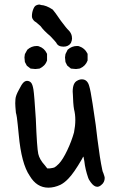

<svg xmlns="http://www.w3.org/2000/svg" viewBox="-20 -823 530 855"><path d="M446.3 -31.2Q446.3 -10.7 430.7 1Q421.9 8.8 413.1 8.8Q398.4 8.8 383.8 -11.7Q374 -25.4 373 -30.3Q359.4 -69.3 355.5 -105.5Q352.5 -120.1 351.6 -126Q348.6 -123 344.7 -114.3Q308.6 -51.8 284.2 -27.3Q266.6 -8.8 249 0Q221.7 12.7 195.3 12.7Q143.6 12.7 112.3 -40Q75.2 -93.8 63.5 -222.7Q62.5 -228.5 59.1 -266.6Q55.7 -304.7 50.8 -321.3Q47.9 -351.6 47.9 -363.3Q47.9 -375 48.8 -381.8Q49.8 -397.5 64.5 -423.8Q76.2 -447.3 84 -455.1Q91.8 -462.9 100.6 -462.9Q110.4 -462.9 117.7 -455.6Q125 -448.2 128.9 -424.3Q132.8 -400.4 139.6 -292V-291Q144.5 -164.1 150.4 -137.7Q156.2 -112.3 179.7 -86.9L190.4 -73.2H202.1Q216.8 -75.2 221.7 -77.1Q228.5 -80.1 242.2 -93.8Q259.8 -112.3 279.3 -153.3Q298.8 -194.3 309.6 -233.4Q315.4 -262.7 315.4 -288.6Q315.4 -314.5 309.6 -336.9Q307.6 -347.7 306.2 -367.2Q304.7 -386.7 304.7 -399.4Q303.7 -407.2 303.7 -415Q303.7 -454.1 324.2 -463.9Q334 -469.7 344.7 -469.7Q370.1 -469.7 377.9 -437.5Q382.8 -422.9 392.6 -359.4Q409.2 -252.9 414.1 -202.1Q424.8 -116.2 435.5 -66.4Q436.5 -59.6 440.4 -51.8Q446.3 -35.2 446.3 -31.2ZM143.6 -618.2Q151.4 -618.2 154.3 -616.2Q177.7 -608.4 188.5 -585L189.5 -583V-553.7Q184.6 -540 176.3 -531.7Q168 -523.4 156.2 -517.6L137.7 -515.6L116.2 -517.6L99.6 -530.3L90.8 -546.9L88.9 -567.4L90.8 -582L101.6 -601.6Q120.1 -618.2 143.6 -618.2ZM323.2 -618.2Q331.1 -618.2 334 -616.2Q357.4 -608.4 369.1 -585L370.1 -583V-553.7Q361.3 -529.3 336.9 -518.6L334 -517.6L318.4 -515.6L295.9 -517.6L279.3 -531.2L271.5 -546.9L269.5 -567.4L271.5 -582L281.2 -601.6Q299.8 -618.2 323.2 -618.2ZM299.8 -662.1Q300.8 -658.2 300.8 -650.9Q300.8 -643.6 295.9 -631.8Q285.2 -615.2 262.7 -615.2Q238.3 -615.2 230.5 -632.8Q225.6 -639.6 204.1 -662.1Q173.8 -687.5 161.1 -706.1Q157.2 -709 148.4 -717.3Q139.6 -725.6 134.8 -727.5Q122.1 -738.3 122.1 -751Q122.1 -769.5 129.9 -786.1Q134.8 -796.9 142.6 -799.8Q149.4 -802.7 154.3 -802.7Q159.2 -802.7 162.1 -800.8Q185.5 -799.8 214.8 -780.3Q221.7 -773.4 251 -730.5Q277.3 -695.3 285.2 -688.5Q296.9 -676.8 299.8 -662.1Z"/></svg>

Font: JasonHandwriting2
Style: SemiBold
Weight: 600
Version: Version 1.04.7